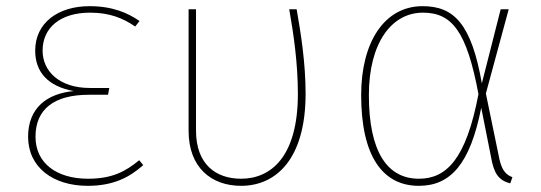

<svg xmlns="http://www.w3.org/2000/svg" viewBox="-20 -591 1753 622"><path d="M270 -571C168 -571 94 -517 94 -427C94 -357 136 -311 219 -296C133 -288 71 -242 71 -148C71 -49 152 11 264 11C348 11 400 -17 444 -56L431 -72C386 -35 343 -12 265 -12C164 -12 95 -62 95 -148C95 -238 156 -284 268 -284H330L334 -306H271C174 -306 118 -359 118 -427C118 -501 175 -550 272 -550C335 -550 379 -532 418 -505L432 -523C394 -549 345 -571 270 -571Z M941 -561H917C931 -481 945 -387 945 -287C945 -81 856 -12 761 -12C679 -12 615 -59 615 -168V-561H591V-167C591 -49 664 11 761 11C876 11 970 -78 970 -287C970 -387 955 -481 941 -561Z M1349 -571C1225 -571 1150 -454 1150 -283C1150 -86 1219 11 1337 11C1439 11 1503 -59 1539 -242L1574 -66C1585 -17 1606 -4 1633 3L1640 -17C1622 -24 1607 -35 1598 -75L1554 -288L1628 -561H1602L1541 -321C1507 -515 1450 -571 1349 -571ZM1350 -550C1444 -550 1492 -490 1530 -286C1490 -75 1426 -12 1337 -12C1236 -12 1175 -97 1175 -283C1175 -451 1248 -550 1350 -550Z"/></svg>

Font: Glow Sans SC Normal Thin
Style: Regular
Weight: 100
Designer: Ryoko NISHIZUKA (kana, bopomofo & ideographs); Paul D. Hunt (Latin, Greek & Cyrillic); Sandoll Communications, Soo-young
Version: Version 0.93